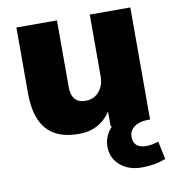

<svg xmlns="http://www.w3.org/2000/svg" viewBox="-79 -562 757 830"><g transform="rotate(-10 300.0 -147.0)"><path d="M583 179Q536 198 478 198Q420 198 383 166Q346 134 346 84Q346 37 381 0H375V-66Q352 -30 316.5 -11Q281 8 235 8Q140 8 94 -44.5Q48 -97 48 -204V-492H226V-200Q226 -128 288 -128Q324 -128 347 -154Q370 -180 370 -222V-492H548V0H537Q501 0 478.5 16.5Q456 33 456 60Q456 110 513 110Q539 110 566 100Z"/></g></svg>

Font: wassup Sans
Style: Black
Weight: 900
Version: Version 2.001